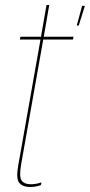

<svg xmlns="http://www.w3.org/2000/svg" viewBox="-20 -743 360 768"><path d="M287 -641H295L319.5 -719.5H308.5ZM100.5 5Q122.5 5 143.5 -2.5L146 -13.5Q124 -6 103.5 -6Q77 -6 66.5 -21Q56 -36 64.5 -85.5L153 -585H272L274 -596H155L177 -723H166L144 -596H61.5L59.5 -585H142L52.5 -78.5Q43.5 -27 57.5 -11Q71.5 5 100.5 5Z"/></svg>

Font: Anybody Thin Condensed
Style: Italic
Weight: 100
Width: 3
Italic angle: -10°
Version: Version 1.113;gftools[0.9.25]